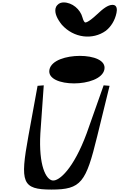

<svg xmlns="http://www.w3.org/2000/svg" viewBox="-20 -1573 984 1584"><path d="M290 -865 214 -449C145 -68 160 -9 405 -9C650 -9 689 -68 782 -449L884 -865L835 -869L695 -473C587 -181 468 -77 414 -84C359 -91 298 -207 313 -473L341 -869ZM591 -885C703 -885 825 -923 841 -999C857 -1076 751 -1112 639 -1112C527 -1112 404 -1076 388 -999C372 -922 479 -885 591 -885ZM454 -1532C445 -1523 440 -1513 438 -1503C430 -1464 451 -1418 490 -1369C588 -1259 744 -1241 853 -1319C896 -1353 928 -1404 941 -1466C947 -1493 947 -1533 909 -1533C869 -1533 828 -1499 781 -1455C703 -1382 683 -1386 680 -1389C675 -1393 667 -1404 661 -1427C643 -1497 575 -1553 505 -1553C488 -1553 468 -1548 454 -1532Z"/></svg>

Font: Venom Sans
Style: BdObl
Weight: 700
Version: Version 1.001